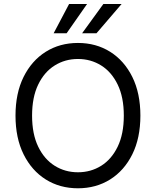

<svg xmlns="http://www.w3.org/2000/svg" viewBox="-20 -958 801 987"><path d="M701.7 -363.6Q701.7 -248.6 660.2 -164.8Q618.6 -81 546.2 -35.5Q473.7 9.9 380.7 9.9Q287.6 9.9 215.2 -35.5Q142.8 -81 101.2 -164.8Q59.7 -248.6 59.7 -363.6Q59.7 -478.7 101.2 -562.5Q142.8 -646.3 215.2 -691.8Q287.6 -737.2 380.7 -737.2Q473.7 -737.2 546.2 -691.8Q618.6 -646.3 660.2 -562.5Q701.7 -478.7 701.7 -363.6ZM616.5 -363.6Q616.5 -458.1 585 -523.1Q553.6 -588.1 500.2 -621.4Q446.7 -654.8 380.7 -654.8Q314.6 -654.8 261.2 -621.4Q207.7 -588.1 176.3 -523.1Q144.9 -458.1 144.9 -363.6Q144.9 -269.2 176.3 -204.2Q207.7 -139.2 261.2 -105.8Q314.6 -72.4 380.7 -72.4Q446.7 -72.4 500.2 -105.8Q553.6 -139.2 585 -204.2Q616.5 -269.2 616.5 -363.6ZM402 -786.9 511.4 -937.5H605.1L475.9 -786.9ZM255.7 -786.9 335.2 -937.5H427.6L322.4 -786.9Z"/></svg>

Font: Inter Alia
Style: Regular
Weight: 400
Designer: Rasmus Andersson (Latin, Greek, Cyrillic etc.) and Evan from Shavian.info (Shavian, old style figures)
Foundry: Shavian.info
Version: Version 0.001;git-37ab20767